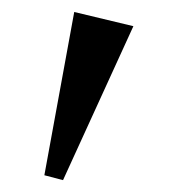

<svg xmlns="http://www.w3.org/2000/svg" viewBox="-20 -135 287 322"><path d="M85.7 167.1 54.4 158.9 104.5 -114.9 203.7 -91.1Z"/></svg>

Font: Ancizar Serif Light
Style: Regular
Weight: 300
Designer: Cesar Puertas, Viviana Monsalve, Julian Moncada, Julian Prieto, Jose Castro, Felipe Aragon, Mariel Hernandez, Sara Alarc
Version: Version 8.100